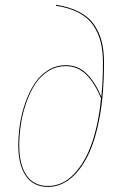

<svg xmlns="http://www.w3.org/2000/svg" viewBox="-20 -754 494 784"><path d="M175.8 9.3Q116.7 9.3 85.7 -35.6Q54.7 -80.6 54.7 -159.7Q54.7 -203.1 61.5 -247.6Q68.4 -292 83.7 -335.4Q99.1 -378.9 121.1 -412.6Q143.1 -446.3 176 -467Q209 -487.8 248 -487.8Q298.8 -487.8 333.5 -453.6Q368.2 -419.4 394 -358.9Q400.4 -423.8 400.4 -496.6Q400.4 -544.4 391.4 -581.3Q382.3 -618.2 361.3 -649.7Q340.3 -681.2 302 -701.7Q263.7 -722.2 208 -730.5L209.5 -734.4Q265.1 -725.6 304 -705.1Q342.8 -684.6 364.5 -652.8Q386.2 -621.1 395.5 -583.5Q404.8 -545.9 404.8 -496.6Q404.8 -373.5 387 -276.1Q369.1 -178.7 337.9 -116.9Q306.6 -55.2 265.4 -22.9Q224.1 9.3 175.8 9.3ZM175.8 5.4Q235.4 5.4 281.7 -43Q328.1 -91.3 355.5 -170.7Q382.8 -250 392.6 -353Q366.7 -414.6 332.3 -449.2Q297.9 -483.9 248 -483.9Q209 -483.9 176.5 -463.1Q144 -442.4 122.8 -409.2Q101.6 -376 86.7 -333Q71.8 -290 65.2 -246.3Q58.6 -202.6 58.6 -159.7Q58.6 -82 88.4 -38.3Q118.2 5.4 175.8 5.4Z"/></svg>

Font: Fira Sans Compressed Four
Style: Italic
Weight: 100
Width: 3
Italic angle: -8°
Designer: Carrois Corporate & Edenspiekermann AG
Foundry: Carrois Corporate GbR & Edenspiekermann AG
Version: Version 4.203;PS 004.203;hotconv 1.0.88;makeotf.lib2.5.64775